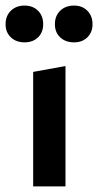

<svg xmlns="http://www.w3.org/2000/svg" viewBox="-40 -669 352 689"><path d="M-20 -582Q-20 -612 -1 -630.5Q18 -649 48 -649Q78 -649 96.5 -630.5Q115 -612 115 -582Q115 -553 96.5 -535Q78 -517 48 -517Q18 -517 -1 -535Q-20 -553 -20 -582ZM226 -517Q195 -517 176 -535Q157 -553 157 -582Q157 -612 176 -630.5Q195 -649 226 -649Q255 -649 273.5 -630.5Q292 -612 292 -582Q292 -553 273.5 -535Q255 -517 226 -517ZM79 0V-411L195 -432V0Z"/></svg>

Font: EauTest
Style: Bold
Weight: 700
Designer: Christian Thalmann (Catharsis Fonts)
Version: Version 0.001;PS 000.001;hotconv 1.0.88;makeotf.lib2.5.64775